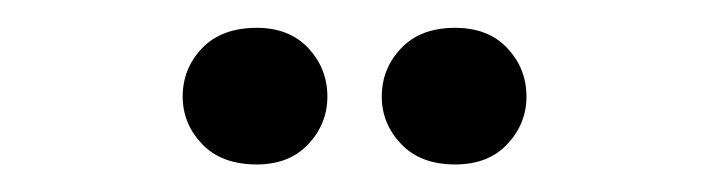

<svg xmlns="http://www.w3.org/2000/svg" viewBox="-20 -522 510 138"><path d="M164.6 -403.8Q139.2 -403.8 125.2 -418.5Q111.3 -433.1 111.3 -452.6Q111.3 -472.7 125.2 -487.3Q139.2 -502 164.6 -502Q188 -502 201.7 -487.3Q215.3 -472.7 215.3 -452.6Q215.3 -433.1 201.7 -418.5Q188 -403.8 164.6 -403.8ZM307.1 -403.8Q282.2 -403.8 268.3 -418.5Q254.4 -433.1 254.4 -452.6Q254.4 -472.7 268.3 -487.3Q282.2 -502 307.1 -502Q331.1 -502 344.7 -487.3Q358.4 -472.7 358.4 -452.6Q358.4 -433.1 344.7 -418.5Q331.1 -403.8 307.1 -403.8Z"/></svg>

Font: Lateef SemiBold
Style: Regular
Weight: 600
Designer: SIL International
Foundry: SIL International
Version: Version 4.200